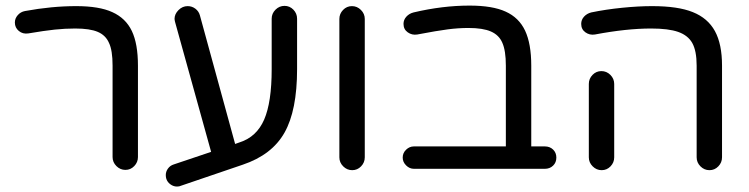

<svg xmlns="http://www.w3.org/2000/svg" viewBox="-20 -603 2681 687"><path d="M382.8 -41V-368.2Q382.8 -422.9 370.1 -449.2Q358.4 -476.6 330.1 -488.8Q301.8 -501 249 -501Q212.9 -501 175.8 -497.1Q138.7 -493.2 81.1 -483.4Q61.5 -480.5 47.4 -492.2Q33.2 -503.9 33.2 -522.5Q33.2 -537.1 43.5 -548.8Q53.7 -560.5 69.3 -563.5Q165 -581.1 252.9 -581.1Q335 -581.1 381.8 -559.6Q429.7 -538.1 451.7 -492.2Q473.6 -446.3 473.6 -368.2V-41Q473.6 -22.5 460.4 -8.8Q447.3 4.9 428.7 4.9Q410.2 4.9 396.5 -8.8Q382.8 -22.5 382.8 -41Z M575.2 37.1Q573.2 31.2 573.2 23.4Q573.2 10.7 581.1 0Q588.9 -10.7 601.6 -14.6L735.4 -59.6L606.4 -524.4L605.5 -528.3L604.5 -535.2Q604.5 -552.7 618.7 -566.9Q632.8 -581.1 651.4 -581.1Q667 -581.1 679.2 -571.8Q691.4 -562.5 695.3 -547.9L821.3 -87.9L837.9 -93.8Q898.4 -113.3 925.3 -175.3Q952.1 -237.3 952.1 -355.5V-536.1Q952.1 -554.7 965.8 -568.4Q979.5 -582 998 -582Q1016.6 -582 1029.8 -568.4Q1043 -554.7 1043 -536.1V-355.5Q1043 -208 998 -128.4Q953.1 -48.8 848.6 -13.7L627.9 61.5Q622.1 64.5 613.3 64.5Q600.6 64.5 589.8 56.6Q579.1 48.8 575.2 37.1Z M1194.3 -40V-535.2Q1194.3 -553.7 1207.5 -567.4Q1220.7 -581.1 1239.3 -581.1Q1257.8 -581.1 1271.5 -567.4Q1285.2 -553.7 1285.2 -535.2V-40Q1285.2 -21.5 1272 -7.8Q1258.8 5.9 1240.2 5.9Q1221.7 5.9 1208 -7.8Q1194.3 -21.5 1194.3 -40Z M1420.9 -39.1Q1420.9 -55.7 1433.1 -67.4Q1445.3 -79.1 1460.9 -79.1H1790V-368.2Q1790 -421.9 1777.3 -450.2Q1765.6 -477.5 1736.8 -490.2Q1708 -502.9 1656.2 -502.9Q1620.1 -502.9 1582.5 -498Q1544.9 -493.2 1472.7 -479.5Q1454.1 -476.6 1439 -487.3Q1423.8 -498 1423.8 -517.6Q1423.8 -532.2 1434.1 -543.5Q1444.3 -554.7 1460 -558.6Q1563.5 -583 1660.2 -583Q1742.2 -583 1789.1 -561.5Q1836.9 -540 1858.9 -493.2Q1880.9 -446.3 1880.9 -368.2V-79.1H1929.7Q1947.3 -79.1 1959 -67.9Q1970.7 -56.6 1970.7 -39.1Q1970.7 -21.5 1959 -10.3Q1947.3 1 1929.7 1H1460.9Q1445.3 1 1433.1 -11.2Q1420.9 -23.4 1420.9 -39.1Z M2472.7 -40V-368.2Q2472.7 -420.9 2457 -449.2Q2441.4 -476.6 2406.7 -488.8Q2372.1 -501 2309.6 -501Q2221.7 -501 2108.4 -479.5Q2089.8 -476.6 2074.7 -487.3Q2059.6 -498 2059.6 -517.6Q2059.6 -532.2 2069.8 -543.5Q2080.1 -554.7 2095.7 -558.6Q2147.5 -569.3 2206.1 -575.2Q2264.6 -581.1 2313.5 -581.1Q2406.2 -581.1 2459 -559.6Q2512.7 -538.1 2538.1 -491.7Q2563.5 -445.3 2563.5 -368.2V-40Q2563.5 -21.5 2550.3 -7.8Q2537.1 5.9 2518.6 5.9Q2500 5.9 2486.3 -7.8Q2472.7 -21.5 2472.7 -40ZM2086.9 -40V-302.7Q2086.9 -321.3 2100.1 -335Q2113.3 -348.6 2131.8 -348.6Q2150.4 -348.6 2164.1 -335Q2177.7 -321.3 2177.7 -302.7V-40Q2177.7 -21.5 2164.6 -7.8Q2151.4 5.9 2132.8 5.9Q2114.3 5.9 2100.6 -7.8Q2086.9 -21.5 2086.9 -40Z"/></svg>

Font: jf-openhuninn-2.1
Style: Regular
Weight: 400
Designer: [Kosugi Maru]
Designed by MOTOYA      

[Varela Round]
Joe Prince (Latin component); Avraham Cornfeld (Hebrew component)
Foundry: justfont Co., Ltd.
Version: 2.1